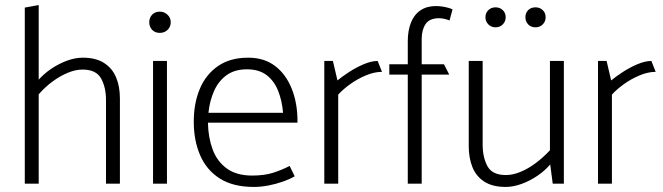

<svg xmlns="http://www.w3.org/2000/svg" viewBox="-20 -726 2622 759"><path d="M133 -353Q158 -382 188 -404Q218 -426 248.5 -438.5Q279 -451 306 -451Q360 -451 379.5 -416Q399 -381 399 -331V0H454V-337Q454 -384 439 -420Q424 -456 391.5 -477Q359 -498 307 -498Q277 -498 244.5 -486Q212 -474 182.5 -454Q153 -434 132 -410ZM133 0V-706L78 -696V0Z M640 0V-485H585V0ZM612 -596Q630 -596 642.5 -608Q655 -620 655 -638Q655 -656 642 -668Q629 -680 612 -680Q593 -680 581.5 -668Q570 -656 570 -638Q570 -620 581.5 -608Q593 -596 612 -596Z M1156 -241V-247Q1156 -319 1133 -376Q1110 -433 1067 -465.5Q1024 -498 961 -498Q890 -498 842 -465Q794 -432 770 -375Q746 -318 746 -245Q746 -170 771.5 -111.5Q797 -53 849.5 -20Q902 13 983 13Q1011 13 1040 7.5Q1069 2 1096.5 -7.5Q1124 -17 1145 -29L1125 -70Q1094 -54 1059.5 -43Q1025 -32 977 -32Q915 -32 876.5 -60Q838 -88 820.5 -135.5Q803 -183 802 -241ZM804 -280Q809 -328 826.5 -367Q844 -406 876 -429Q908 -452 956 -452Q1004 -452 1034 -429Q1064 -406 1079.5 -367Q1095 -328 1099 -280Z M1317 0V-352Q1336 -373 1364.5 -393.5Q1393 -414 1426.5 -428Q1460 -442 1490 -442L1473 -485Q1448 -485 1417.5 -472Q1387 -459 1359.5 -441Q1332 -423 1314 -408L1296 -485H1262V0Z M1519 -431H1592V0H1647V-431H1756L1735 -472H1647V-572Q1647 -608 1662.5 -631Q1678 -654 1716 -654Q1726 -654 1738.5 -651Q1751 -648 1757 -645L1769 -689Q1763 -692 1752.5 -695Q1742 -698 1729.5 -700Q1717 -702 1703 -702Q1667 -702 1642 -685Q1617 -668 1604.5 -636.5Q1592 -605 1592 -563V-472H1519Z M2154 -485V-132Q2128 -104 2098 -81.5Q2068 -59 2037.5 -46.5Q2007 -34 1980 -34Q1926 -34 1907 -69Q1888 -104 1888 -154V-485H1833V-148Q1833 -102 1847.5 -65.5Q1862 -29 1894.5 -8Q1927 13 1979 13Q2009 13 2042 1Q2075 -11 2105 -31.5Q2135 -52 2155 -76L2165 0H2209V-485ZM1939 -618Q1956 -618 1967.5 -629.5Q1979 -641 1979 -658Q1979 -675 1967.5 -686Q1956 -697 1939 -697Q1922 -697 1910.5 -686Q1899 -675 1899 -658Q1899 -641 1910.5 -629.5Q1922 -618 1939 -618ZM2097 -618Q2114 -618 2125.5 -629.5Q2137 -641 2137 -658Q2137 -675 2125.5 -686Q2114 -697 2097 -697Q2079 -697 2068 -686Q2057 -675 2057 -658Q2057 -641 2068 -629.5Q2079 -618 2097 -618Z M2399 0V-352Q2418 -373 2446.5 -393.5Q2475 -414 2508.5 -428Q2542 -442 2572 -442L2555 -485Q2530 -485 2499.5 -472Q2469 -459 2441.5 -441Q2414 -423 2396 -408L2378 -485H2344V0Z"/></svg>

Font: Catamaran Thin ExtraLight
Style: Regular
Weight: 250
Version: Version 2.000